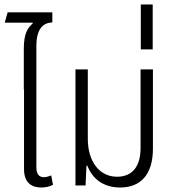

<svg xmlns="http://www.w3.org/2000/svg" viewBox="-20 -826 772 855"><path d="M213 -726V-771H14L1 -725H125L126 -722C103 -701 86 -678 86 -607V-427H87V-73C87 -11 122 9 164 9C180 9 199 6 216 -3L208 -45C199 -41 186 -37 176 -37C154 -37 142 -50 142 -81V-621C142 -695 170 -725 213 -726Z M515 9C603 9 661 -45 661 -164V-517H606V-168C606 -84 569 -39 501 -39C422 -39 371 -108 371 -207V-517H316V0H361L365 -88H369C392 -29 441 9 515 9Z M607 -606H660V-806H607Z"/></svg>

Font: Noto Sans Thai UI Condensed Light
Style: Regular
Weight: 300
Width: 3
Designer: Monotype Design Team
Foundry: Monotype Imaging Inc.
Version: Version 1.901